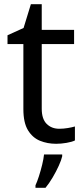

<svg xmlns="http://www.w3.org/2000/svg" viewBox="-20 -679 401 920"><path d="M264 -62Q284 -62 305 -65.5Q326 -69 339 -73V-6Q325 1 299 5.5Q273 10 249 10Q207 10 171.5 -4.5Q136 -19 114 -55Q92 -91 92 -156V-468H16V-510L93 -545L128 -659H180V-536H335V-468H180V-158Q180 -109 203.5 -85.5Q227 -62 264 -62ZM278 70Q274 88 261.5 115.5Q249 143 232.5 171Q216 199 198 221H150V209Q158 192 166.5 165.5Q175 139 182 110.5Q189 82 191 61H278Z"/></svg>

Font: Noto Znamenny Musical Notation
Style: Regular
Weight: 400
Version: Version 1.003; ttfautohint (v1.8.4.7-5d5b)